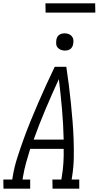

<svg xmlns="http://www.w3.org/2000/svg" viewBox="-50 -1138 595 1158"><path d="M-29 0 -30 -55H24L27 -74Q36 -130 54 -186Q72 -242 92 -297.5Q112 -353 134.5 -408Q157 -463 180.5 -517.5Q204 -572 229 -626.5Q254 -681 280 -735H350Q358 -681 365 -626.5Q372 -572 377.5 -517.5Q383 -463 387.5 -408Q392 -353 394 -297.5Q396 -242 395 -186Q394 -130 385 -74L382 -55H428V0H267L266 -55H320L323 -74Q330 -115 332.5 -157Q335 -199 334 -240H132Q119 -199 107.5 -157Q96 -115 89 -74L86 -55H132V0ZM153 -296H334Q332 -388 324 -479Q316 -570 305 -661Q263 -570 224.5 -479Q186 -388 153 -296ZM341 -833Q328 -833 317 -837.5Q306 -842 298 -851Q290 -860 289 -872.5Q288 -885 290 -898Q291 -906 295.5 -914.5Q300 -923 307.5 -928Q315 -933 323.5 -935Q332 -937 340 -937Q353 -937 364.5 -932.5Q376 -928 383.5 -919Q391 -910 392.5 -897.5Q394 -885 391 -872Q390 -864 385.5 -855.5Q381 -847 374 -842Q367 -837 358 -835Q349 -833 341 -833ZM225 -1062 224 -1118H524L525 -1062Z"/></svg>

Font: Iosevka Curly Slab Light
Style: Italic
Weight: 300
Italic angle: -9°
Monospace: yes
Designer: Belleve Invis
Foundry: Belleve Invis
Version: Version 22.1.2; ttfautohint (v1.8.4)